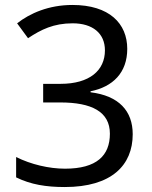

<svg xmlns="http://www.w3.org/2000/svg" viewBox="-20 -744 612 774"><path d="M493 -547C493 -649 421 -724 272 -724C176 -724 100 -690 49 -650L93 -590C146 -625 196 -650 273 -650C353 -650 403 -610 403 -541C403 -460 341 -406 224 -406H154V-331H223C349 -331 423 -294 423 -205C423 -117 370 -64 242 -64C178 -64 105 -81 45 -111V-29C104 0 166 10 241 10C430 10 515 -78 515 -203C515 -297 459 -358 345 -372V-376C435 -394 493 -451 493 -547Z"/></svg>

Font: Noto Sans Mro
Style: Regular
Weight: 400
Designer: Monotype Design Team
Foundry: Monotype Imaging Inc.
Version: Version 2.001